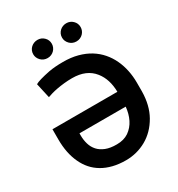

<svg xmlns="http://www.w3.org/2000/svg" viewBox="-218 -1080 1138 1229"><g transform="rotate(-30 351.0 -465.5)"><path d="M351.9 9.9Q299.7 9.9 256.6 -0.9Q213.4 -11.7 179.2 -32Q144.9 -52.2 119.7 -81Q94.5 -109.7 77.8 -146Q42.6 -220.5 42.6 -322.4V-397.7H522.4Q521 -491.5 473.7 -550.8Q420.5 -618.3 314.6 -618.3Q283 -618.3 254.8 -615.2Q226.6 -612.2 202.6 -607.8Q178.6 -603.3 159.1 -597.8Q139.6 -592.3 125.7 -587L101.2 -696.7Q124.6 -711.6 212.7 -729.4Q256 -737.2 314.6 -737.2Q374.6 -737.6 423.5 -724.4Q472.3 -711.3 510.7 -687.5Q549 -663.7 577.1 -631Q605.1 -598.4 623.4 -559.3Q641.7 -520.2 650.7 -476.4Q659.8 -432.5 659.8 -387.1V-321.7Q658.4 -219.1 616.8 -145.6Q572.8 -68.5 502.8 -29.1Q432.9 9.9 351.9 9.9ZM351.9 -107.6Q403.8 -107.6 439.6 -131.7Q476.2 -157.3 496.3 -197.8Q516.3 -238.3 521 -288.7H179.3V-273.4Q179.3 -239 188.4 -208.6Q197.4 -178.3 217.7 -155.7Q237.9 -133.2 271 -120.2Q304 -107.2 351.9 -107.6ZM244.7 -807.5Q215.6 -807.5 195.7 -827.4Q175.8 -848 175.8 -874.3Q175.8 -889.6 181.5 -901.8Q187.1 -914.1 196.7 -922.9Q206.3 -931.8 218.8 -936.6Q231.2 -941.4 244.7 -941.4Q273.4 -941.4 293 -921.9Q312.9 -902.7 312.9 -874.3Q312.9 -861.5 307.9 -849.4Q302.9 -837.4 294 -828.1Q285.2 -818.9 272.5 -813.2Q259.9 -807.5 244.7 -807.5ZM457.7 -807.5Q428.6 -807.5 408.7 -827.4Q388.8 -848 388.8 -874.3Q388.8 -889.6 394.5 -901.8Q400.2 -914.1 409.8 -922.9Q419.4 -931.8 431.8 -936.6Q444.2 -941.4 457.7 -941.4Q486.5 -941.4 506 -921.9Q525.9 -902.7 525.9 -874.3Q525.9 -861.5 521 -849.4Q516 -837.4 507.1 -828.1Q498.2 -818.9 485.6 -813.2Q473 -807.5 457.7 -807.5Z"/></g></svg>

Font: Linik Sans SemiBold
Style: Regular
Weight: 600
Designer: Fonts by Rasmus Andersson / Changes by Cristiano Sobral with parts from Marc Monis
Foundry: rsms
Version: Version 3.020; ttfautohint (v1.6)